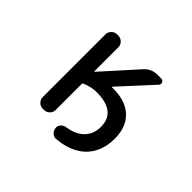

<svg xmlns="http://www.w3.org/2000/svg" viewBox="-171 -1017 1343 1343"><g transform="rotate(45 500.0 -345.5)"><path d="M459 12.7Q458 9.8 458 7.8Q458 -10.7 470.7 -24.4Q485.4 -41 506.8 -43.9Q578.1 -53.7 621.1 -89.8Q677.7 -136.7 677.7 -217.8Q677.7 -293 629.9 -330.1Q582 -368.2 484.4 -368.2Q432.6 -368.2 377 -344.7Q370.1 -341.8 370.1 -335V-77.1Q370.1 -53.7 353 -36.6Q335.9 -19.5 312.5 -19.5H299.8Q276.4 -19.5 259.3 -36.6Q242.2 -53.7 242.2 -77.1V-697.3Q242.2 -720.7 259.3 -737.8Q276.4 -754.9 299.8 -754.9H312.5Q335.9 -754.9 353 -737.8Q370.1 -720.7 370.1 -697.3V-461.9Q370.1 -460 372.1 -459Q374 -458 375 -460L601.6 -711.9Q640.6 -754.9 698.2 -754.9H736.3Q752.9 -754.9 759.8 -739.7Q766.6 -724.6 754.9 -711.9L535.2 -472.7Q534.2 -471.7 535.2 -469.7Q536.1 -467.8 538.1 -467.8Q544.9 -467.8 551.8 -467.8Q671.9 -467.8 738.3 -404.8Q804.7 -341.8 804.7 -226.6Q804.7 -158.2 782.2 -104.5Q760.7 -50.8 717.3 -12.2Q673.8 26.4 611.3 45.9Q569.3 59.6 517.6 63.5Q515.6 64.5 512.7 64.5Q493.2 64.5 478.5 50.8Q460.9 36.1 459 12.7Z"/></g></svg>

Font: Rounded Mgen+ 2m medium
Style: Regular
Weight: 500
Designer: [Source Han Sans]
Ryoko NISHIZUKA  (kana & ideographs); Paul D. Hunt (Latin, Greek & Cyrillic); Wenlong ZHANG  (bopomofo
Version: Version 1.059.20150602